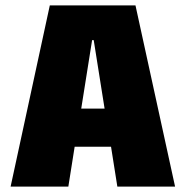

<svg xmlns="http://www.w3.org/2000/svg" viewBox="-20 -695 690 715"><path d="M19.5 0 165.5 -675H484.5L632 0H417L393.5 -148.5H258L234.5 0ZM282.5 -290.5H369.5L329 -545.5H323Z"/></svg>

Font: Anybody Black
Style: Regular
Weight: 900
Designer: Tyler Finck
Foundry: Etcetera Type Company
Version: Version 1.010; ttfautohint (v1.8.3) -l 8 -r 50 -G 200 -x 14 